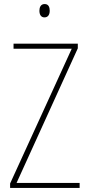

<svg xmlns="http://www.w3.org/2000/svg" viewBox="-20 -930 440 950"><path d="M201 -910C181 -910 175 -893 175 -877C175 -859 182 -844 200 -844C218 -844 226 -858 226 -877C226 -893 221 -910 201 -910ZM374 0V-25H62L365 -691V-714H47V-689H335L30 -22V0Z"/></svg>

Font: Noto Sans Gujarati Condensed Thin
Style: Regular
Weight: 100
Width: 3
Designer: Jelle Bosma - Monotype Design Team, Universal Thirst
Foundry: Monotype Imaging Inc.
Version: Version 2.106